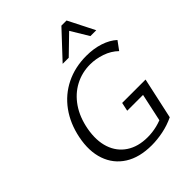

<svg xmlns="http://www.w3.org/2000/svg" viewBox="-253 -1041 1184 1184"><g transform="rotate(-45 339.5 -449.0)"><path d="M368 9Q261 9 191 -35.5Q121 -80 93.5 -159.5Q66 -239 87 -343Q107 -442 160 -515Q213 -588 293 -627.5Q373 -667 472 -667Q536 -667 589 -649.5Q642 -632 677 -600L636 -544Q600 -579 550 -596Q500 -613 451 -613Q380 -613 319.5 -581Q259 -549 217.5 -488.5Q176 -428 160 -342Q144 -253 166.5 -186Q189 -119 245.5 -81.5Q302 -44 385 -44Q427 -44 467.5 -54Q508 -64 547 -84L503 -36L549 -249H411L423 -305H627L568 -35Q520 -12 468 -1.5Q416 9 368 9ZM334 -735 495 -907H540L521 -865L387 -735ZM576 -735 498 -864 495 -907H540L627 -735Z"/></g></svg>

Font: Ysabeau Infant
Style: Italic
Weight: 400
Italic angle: -12°
Designer: Christian Thalmann (Catharsis Fonts)
Version: Version 2.001;gftools[0.9.30]; featfreeze: ss01,ss02,lnum